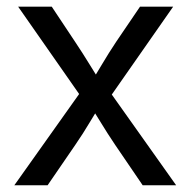

<svg xmlns="http://www.w3.org/2000/svg" viewBox="-20 -549 564 569"><path d="M22.5 0 237.8 -303.2 237.3 -237.8 33.7 -529.3H133.3L202.1 -425.8Q225.6 -390.6 245.4 -358.2Q265.1 -325.7 285.6 -293.5H242.2Q263.2 -325.7 282.2 -358.2Q301.3 -390.6 324.7 -425.8L395 -529.3H493.2L288.6 -236.3V-300.8L502 0H402.8L321.3 -119.6Q298.3 -153.8 279.3 -185.1Q260.3 -216.3 240.2 -247.1H283.7Q263.7 -216.3 245.1 -185.1Q226.6 -153.8 203.1 -119.6L121.1 0Z"/></svg>

Font: Inter 24pt
Style: Regular
Weight: 400
Designer: Rasmus Andersson
Foundry: rsms
Version: Version 4.001;git-66647c0bb